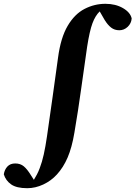

<svg xmlns="http://www.w3.org/2000/svg" viewBox="-183 -753 712 1009"><path d="M-40 236Q-96 236 -124.5 216Q-153 196 -163 163Q-159 138 -144 122Q-129 106 -103 106Q-76 106 -58 121Q-40 136 -21 167L-5 192Q3 179 11 164Q19 149 26 130Q38 99 47 58.5Q56 18 64 -37Q79 -141 93.5 -244Q108 -347 122 -450Q136 -555 172.5 -617Q209 -679 261 -706Q313 -733 371 -733Q424 -733 463 -710.5Q502 -688 509 -656Q507 -630 488 -612Q469 -594 444 -594Q419 -594 401 -608Q383 -622 367 -648L341 -693Q318 -671 303 -631Q288 -591 275 -508Q259 -399 243.5 -286Q228 -173 208 -56Q195 22 172.5 74.5Q150 127 116 164Q86 197 44.5 216.5Q3 236 -40 236Z"/></svg>

Font: Source Serif 4 SmText
Style: Bold Italic
Weight: 700
Italic angle: -12°
Designer: Frank Grießhammer
Foundry: Adobe
Version: Version 4.005;hotconv 1.1.0;makeotfexe 2.6.0